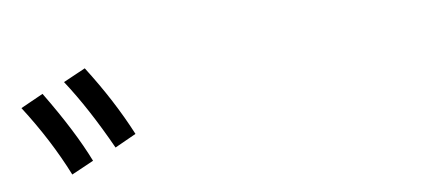

<svg xmlns="http://www.w3.org/2000/svg" viewBox="-37 -984 1074 463"><g transform="rotate(-10 500.0 -752.5)"><path d="M224 -675Q177 -779 129 -852L184 -876Q241 -786 277 -699ZM110 -629Q74 -719 17 -808L73 -833Q135 -730 165 -653Z"/></g></svg>

Font: IBM Plex Sans JP
Style: Regular
Weight: 400
Designer: Mike Abbink; Paul van der Laan; Pieter van Rosmalen; Wujin Sim; Yejin Wi; Jinhee Kim; Boomi Park; Yona Kim; Kichan Ma
Foundry: Sandoll Inc.
Version: Version 1.001